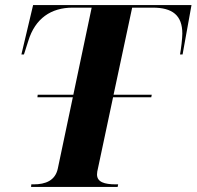

<svg xmlns="http://www.w3.org/2000/svg" viewBox="-20 -734 772 754"><path d="M102 0H442L444 -10H435C390 -10 361 -19 361 -49C361 -55 362 -63 366 -79L424 -352H574L576 -362H426L499 -704H580C657 -704 696 -674 696 -602C696 -583 691 -542 687 -520H697L732 -714H110L64 -520H74L91 -573C118 -662 181 -704 265 -704H340L268 -362H128L127 -352H266L207 -72C197 -25 159 -10 112 -10H103Z"/></svg>

Font: Noto Serif Display
Style: Bold Italic
Weight: 700
Italic angle: -12°
Designer: Monotype Design Team
Foundry: Monotype Imaging Inc.
Version: Version 2.009